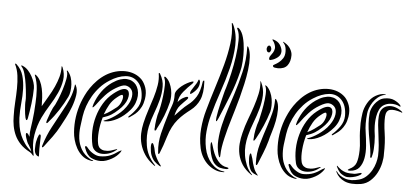

<svg xmlns="http://www.w3.org/2000/svg" viewBox="-51 -874 2121 986"><g transform="rotate(5 1009.0 -381.0)"><path d="M303 -315Q286 -280 263 -244.5Q240 -209 215 -181Q214 -179 210 -174.5Q206 -170 203 -171Q201 -173 202 -178Q203 -183 204 -186Q209 -202 219 -228Q229 -254 240 -270Q243 -275 252.5 -298Q262 -321 271 -349.5Q280 -378 285 -405Q290 -432 284 -445Q284 -445 284 -448V-449Q288 -449 290 -445Q301 -432 306.5 -415Q312 -398 313 -380Q314 -362 311.5 -344.5Q309 -327 303 -315ZM336 -377Q347 -356 342.5 -326.5Q338 -297 326.5 -266Q315 -235 300.5 -207.5Q286 -180 277 -163Q262 -134 240.5 -104.5Q219 -75 201 -52Q196 -45 192 -45Q190 -47 190.5 -50Q191 -53 192 -56Q208 -108 232 -152.5Q256 -197 282 -245Q299 -275 312.5 -306.5Q326 -338 331 -376Q331 -381 332 -381Q335 -381 336 -377ZM123 -344Q123 -307 117.5 -264Q112 -221 106 -190Q106 -188 104.5 -183Q103 -178 99 -177Q97 -177 95.5 -182Q94 -187 93 -189Q91 -197 89.5 -208.5Q88 -220 87 -232Q86 -244 85.5 -256Q85 -268 86 -277Q87 -283 85 -307Q83 -331 79 -359Q75 -387 68 -412.5Q61 -438 51 -448Q49 -450 48.5 -452.5Q48 -455 49 -455Q51 -455 53.5 -454Q56 -453 58 -452Q72 -446 84 -433Q96 -420 104.5 -404.5Q113 -389 118 -373Q123 -357 123 -344ZM179 0Q179 4 177 4Q176 4 173.5 2.5Q171 1 169 0Q161 -6 157.5 -17Q154 -28 156 -50Q156 -59 158 -70Q160 -81 163 -90.5Q166 -100 169 -105.5Q172 -111 175 -110Q180 -108 179.5 -97.5Q179 -87 179 -82Q178 -56 178 -35Q178 -14 179 0ZM122 -51Q117 -57 113 -67Q109 -77 106 -86.5Q103 -96 102.5 -103Q102 -110 105 -111Q110 -112 114.5 -105.5Q119 -99 122 -93Q121 -114 124.5 -135.5Q128 -157 130 -175Q133 -201 135 -221.5Q137 -242 138 -271Q140 -302 138 -339Q136 -376 122 -411Q121 -414 123 -414Q125 -414 126 -413Q127 -412 129 -411Q142 -401 150.5 -383.5Q159 -366 163.5 -344.5Q168 -323 169.5 -299.5Q171 -276 171 -255Q186 -282 202 -308.5Q218 -335 230 -361.5Q242 -388 249 -413.5Q256 -439 255 -464Q255 -468 256 -469Q257 -469 260 -464Q274 -431 269 -397.5Q264 -364 248.5 -330.5Q233 -297 212 -263.5Q191 -230 175 -197Q155 -155 146.5 -105Q138 -55 152 0V1Q151 2 151 2Q149 2 148 1Q147 1 147 0Q144 -4 140 -8Q136 -12 129 -16Q100 -31 81 -51Q62 -71 51.5 -94Q41 -117 36.5 -142Q32 -167 32 -192Q31 -228 33.5 -264.5Q36 -301 36.5 -335Q37 -369 33 -400.5Q29 -432 16 -458Q16 -460 16 -460Q18 -462 20 -461Q22 -460 23 -459Q49 -435 58 -403Q67 -371 68 -335Q69 -299 65 -261Q61 -223 62 -186Q63 -164 67 -141Q71 -118 80 -96.5Q89 -75 103.5 -55Q118 -35 138 -19Q134 -29 132 -33.5Q130 -38 122 -51Z M642 -408Q650 -398 654.5 -383Q659 -368 658 -350.5Q657 -333 650 -314Q643 -295 628 -277Q599 -243 564.5 -224.5Q530 -206 502 -206Q485 -206 502 -212Q511 -215 523.5 -221.5Q536 -228 550 -237.5Q564 -247 578.5 -260Q593 -273 605 -290Q625 -318 628.5 -344.5Q632 -371 618 -385Q606 -397 590 -398.5Q574 -400 542 -381Q513 -364 490 -339Q467 -314 447 -286Q436 -272 432.5 -272Q429 -272 435 -290Q447 -325 468.5 -355Q490 -385 520 -406Q542 -421 560.5 -427Q579 -433 594.5 -432Q610 -431 622 -424.5Q634 -418 642 -408ZM696 -338Q692 -314 683.5 -297.5Q675 -281 664.5 -269.5Q654 -258 643.5 -251Q633 -244 625 -238Q621 -235 619 -237Q617 -239 622 -244Q640 -259 658.5 -284.5Q677 -310 678 -341Q678 -394 652 -422Q626 -450 587 -446.5Q548 -443 506 -416Q479 -399 458.5 -376.5Q438 -354 423 -328.5Q408 -303 398.5 -276Q389 -249 385 -222Q381 -196 377.5 -166Q374 -136 377.5 -107Q381 -78 396 -51.5Q411 -25 443 -6Q448 -3 453.5 -2Q459 -1 459 0Q459 2 454 2.5Q449 3 443 1Q418 -4 400.5 -19.5Q383 -35 372 -55Q361 -75 355 -97Q349 -119 348 -137Q342 -216 370 -293Q376 -309 385.5 -329Q395 -349 409 -369.5Q423 -390 442 -409.5Q461 -429 485 -444Q508 -458 533 -465Q558 -472 583 -471.5Q608 -471 630 -462.5Q652 -454 669 -437Q684 -421 692.5 -396Q701 -371 696 -338ZM605 -374Q617 -360 608 -330.5Q599 -301 566 -271Q548 -254 531 -243.5Q514 -233 488 -225Q477 -187 474 -150Q471 -113 476 -90Q477 -81 482.5 -72.5Q488 -64 498.5 -59.5Q509 -55 526 -56Q543 -57 568 -67Q575 -70 576.5 -68.5Q578 -67 570 -62Q552 -48 532 -42.5Q512 -37 494.5 -39Q477 -41 464.5 -51Q452 -61 448 -78Q440 -113 441 -151Q442 -189 452.5 -226Q463 -263 482.5 -295.5Q502 -328 531 -351Q585 -394 605 -374ZM595 -55Q588 -45 577.5 -35.5Q567 -26 553.5 -18.5Q540 -11 525.5 -6Q511 -1 496 -1Q470 -1 447.5 -12.5Q425 -24 413 -59Q411 -63 411 -66.5Q411 -70 413 -70Q417 -72 421 -67.5Q425 -63 429 -58Q440 -45 457.5 -35Q475 -25 491 -25Q521 -25 543 -34Q565 -43 585 -58Q590 -61 596.5 -64Q603 -67 595 -55ZM581 -347Q577 -355 552 -334Q529 -316 515.5 -292.5Q502 -269 492 -241Q511 -250 527 -261.5Q543 -273 557 -284Q572 -297 579 -318Q586 -339 581 -347Z M825 -333Q817 -299 802.5 -261.5Q788 -224 770 -192Q770 -190 767.5 -185.5Q765 -181 761 -181Q759 -181 758.5 -187Q758 -193 759 -195Q759 -211 763 -237.5Q767 -264 773 -281Q775 -287 779.5 -310Q784 -333 787.5 -361.5Q791 -390 791.5 -416.5Q792 -443 785 -456V-460Q789 -463 794 -458Q807 -447 814.5 -431Q822 -415 825.5 -397.5Q829 -380 828.5 -363Q828 -346 825 -333ZM864 -337Q875 -351 885 -357Q895 -363 905 -367Q906 -367 910 -368Q914 -369 916 -366Q918 -363 915 -359Q912 -355 910 -353Q903 -346 894.5 -337.5Q886 -329 879 -321Q869 -310 863 -295.5Q857 -281 854 -266Q871 -284 886.5 -300Q902 -316 920 -330Q943 -347 960 -374Q977 -401 984 -453Q986 -458 989 -459Q992 -460 992 -452Q995 -394 980 -360Q965 -326 935 -303Q919 -291 903 -277Q887 -263 872.5 -246Q858 -229 846 -206Q834 -183 825 -153Q818 -130 811 -109.5Q804 -89 796 -70Q794 -63 790 -63Q787 -64 787 -73Q782 -121 793.5 -168.5Q805 -216 821 -267Q828 -292 837.5 -317Q847 -342 846 -374Q846 -385 855 -397Q864 -409 877 -419.5Q890 -430 904 -437.5Q918 -445 928 -448Q937 -451 937 -447Q937 -443 931 -437Q910 -418 888.5 -392Q867 -366 864 -337ZM777 -1Q776 0 775.5 -0.5Q775 -1 770 -4Q740 -26 723 -52Q706 -78 698.5 -105.5Q691 -133 692 -160.5Q693 -188 699 -214Q707 -249 718.5 -283.5Q730 -318 740 -350.5Q750 -383 755 -414.5Q760 -446 755 -475Q755 -477 758 -478Q759 -478 760 -476.5Q761 -475 762 -474Q781 -442 781 -408.5Q781 -375 772 -340.5Q763 -306 749.5 -270.5Q736 -235 728 -199Q718 -153 726.5 -101Q735 -49 773 -8Q775 -5 777 -4Q779 -3 777 -1ZM807 0Q805 0 803 -1L799 -3Q785 -12 774 -22.5Q763 -33 755 -53Q752 -60 750 -71.5Q748 -83 747.5 -93Q747 -103 748.5 -110Q750 -117 754 -116Q757 -116 760.5 -108Q764 -100 766 -92Q768 -81 770.5 -71Q773 -61 777 -53Q788 -28 806 -5Q808 0 807 0ZM970 -449Q970 -428 958 -412Q946 -396 929 -385Q926 -383 925 -385.5Q924 -388 924 -389Q924 -395 929 -403.5Q934 -412 940.5 -421.5Q947 -431 953 -441Q959 -451 961 -459Q964 -464 967 -459Q970 -454 970 -449Z M1171 -521Q1177 -543 1179 -574.5Q1181 -606 1179 -637.5Q1177 -669 1169.5 -697Q1162 -725 1147 -740Q1141 -746 1137.5 -744Q1134 -742 1139 -734Q1149 -716 1148.5 -678.5Q1148 -641 1142 -597Q1136 -553 1126 -509Q1116 -465 1106 -432Q1101 -418 1096 -397Q1091 -376 1085.5 -354.5Q1080 -333 1076 -312.5Q1072 -292 1070 -278Q1070 -275 1069 -266.5Q1068 -258 1071 -256Q1073 -256 1077 -264.5Q1081 -273 1082 -275Q1106 -331 1131 -394.5Q1156 -458 1171 -521ZM1148 -277Q1153 -295 1162 -324Q1171 -353 1180 -387.5Q1189 -422 1197.5 -459.5Q1206 -497 1210.5 -532.5Q1215 -568 1213.5 -598Q1212 -628 1203 -647Q1202 -650 1199 -653Q1196 -656 1196 -648Q1198 -584 1183 -520Q1168 -456 1151 -404Q1138 -363 1124.5 -322Q1111 -281 1101.5 -240.5Q1092 -200 1089.5 -161Q1087 -122 1097 -86Q1101 -73 1104 -73Q1107 -74 1107 -86Q1107 -104 1110.5 -126.5Q1114 -149 1120 -174Q1126 -199 1133 -225.5Q1140 -252 1148 -277ZM1129 -3Q1094 -7 1066.5 -38Q1039 -69 1030 -114Q1021 -157 1025.5 -201.5Q1030 -246 1041 -285Q1057 -345 1079 -408.5Q1101 -472 1116.5 -534Q1132 -596 1134 -653.5Q1136 -711 1114 -759Q1112 -760 1111 -763.5Q1110 -767 1108 -766Q1105 -766 1107 -759Q1115 -713 1108 -659.5Q1101 -606 1085.5 -548.5Q1070 -491 1050.5 -430Q1031 -369 1014 -308Q1001 -263 996.5 -212.5Q992 -162 1003 -111Q1009 -85 1021.5 -64Q1034 -43 1051 -28.5Q1068 -14 1088 -6Q1108 2 1129 1H1132Q1133 1 1135 0Q1135 -3 1129 -3ZM1099 -53Q1081 -74 1070 -107Q1069 -110 1067 -116.5Q1065 -123 1063 -129.5Q1061 -136 1059 -141.5Q1057 -147 1056 -147Q1052 -147 1052 -134Q1052 -121 1055 -104Q1058 -87 1064 -69.5Q1070 -52 1078 -42Q1094 -24 1110.5 -20Q1127 -16 1144 -16Q1150 -16 1153.5 -19.5Q1157 -23 1148 -25Q1119 -28 1099 -53Z M1343 -330Q1346 -343 1346.5 -360Q1347 -377 1344 -395Q1341 -413 1333.5 -429.5Q1326 -446 1314 -458Q1308 -462 1307 -462Q1303 -462 1307 -456Q1313 -443 1311.5 -415.5Q1310 -388 1305 -358.5Q1300 -329 1294.5 -305.5Q1289 -282 1288 -277Q1281 -259 1275.5 -232Q1270 -205 1270 -188Q1269 -186 1269 -180Q1269 -174 1272 -173Q1273 -173 1276 -178Q1279 -183 1281 -185Q1299 -217 1315.5 -255Q1332 -293 1343 -330ZM1347 -179Q1351 -197 1360 -225.5Q1369 -254 1375 -284.5Q1381 -315 1381 -344.5Q1381 -374 1369 -393Q1365 -397 1363 -397Q1361 -397 1362 -393Q1362 -355 1353.5 -322.5Q1345 -290 1335 -259Q1318 -208 1304 -159.5Q1290 -111 1292 -60Q1292 -57 1292.5 -53.5Q1293 -50 1296 -50Q1298 -50 1299 -52Q1300 -54 1302 -58Q1312 -82 1325 -114.5Q1338 -147 1347 -179ZM1276 0Q1257 -20 1247 -44.5Q1237 -69 1233 -94.5Q1229 -120 1231 -146Q1233 -172 1239 -195Q1248 -231 1262 -267Q1276 -303 1286 -338.5Q1296 -374 1297.5 -408.5Q1299 -443 1283 -476Q1280 -481 1279 -481Q1278 -481 1278 -479.5Q1278 -478 1279 -477Q1282 -447 1275 -415Q1268 -383 1257 -349.5Q1246 -316 1232.5 -280.5Q1219 -245 1210 -208Q1203 -181 1200.5 -153Q1198 -125 1204 -97.5Q1210 -70 1226 -45Q1242 -20 1272 1Q1274 3 1277 3.5Q1280 4 1276 0ZM1284 -38Q1281 -46 1277.5 -58Q1274 -70 1272 -81Q1270 -85 1267 -96Q1264 -107 1262 -107Q1258 -107 1256.5 -100Q1255 -93 1255 -82.5Q1255 -72 1256.5 -60.5Q1258 -49 1261 -41Q1267 -21 1275.5 -13Q1284 -5 1298 0Q1304 3 1307 3Q1308 3 1307.5 1.5Q1307 0 1306 0Q1299 -8 1293.5 -17Q1288 -26 1284 -38ZM1362 -555Q1357 -555 1346.5 -556.5Q1336 -558 1336 -566Q1336 -569 1345 -573.5Q1354 -578 1365 -586.5Q1376 -595 1385 -608.5Q1394 -622 1394 -643Q1394 -669 1384 -682Q1382 -685 1379 -688.5Q1376 -692 1377 -693Q1379 -693 1381.5 -691.5Q1384 -690 1385 -689Q1405 -678 1415.5 -660.5Q1426 -643 1426 -627Q1426 -595 1411 -575Q1396 -555 1362 -555ZM1325 -595Q1313 -590 1313 -601Q1313 -609 1319 -616.5Q1325 -624 1330.5 -633Q1336 -642 1338 -653.5Q1340 -665 1332 -682Q1330 -687 1325 -693Q1320 -699 1322 -700Q1324 -701 1330.5 -698.5Q1337 -696 1339 -695Q1356 -687 1364.5 -671Q1373 -655 1373 -643Q1373 -624 1357.5 -611.5Q1342 -599 1325 -595ZM1296 -649Q1296 -654 1299 -660.5Q1302 -667 1309 -667Q1314 -667 1317 -660.5Q1320 -654 1320 -649Q1320 -645 1317 -638.5Q1314 -632 1309 -632Q1302 -632 1299 -638Q1296 -644 1296 -649Z M1691 -408Q1699 -398 1703.5 -383Q1708 -368 1707 -350.5Q1706 -333 1699 -314Q1692 -295 1677 -277Q1648 -243 1613.5 -224.5Q1579 -206 1551 -206Q1534 -206 1551 -212Q1560 -215 1572.5 -221.5Q1585 -228 1599 -237.5Q1613 -247 1627.5 -260Q1642 -273 1654 -290Q1674 -318 1677.5 -344.5Q1681 -371 1667 -385Q1655 -397 1639 -398.5Q1623 -400 1591 -381Q1562 -364 1539 -339Q1516 -314 1496 -286Q1485 -272 1481.5 -272Q1478 -272 1484 -290Q1496 -325 1517.5 -355Q1539 -385 1569 -406Q1591 -421 1609.5 -427Q1628 -433 1643.5 -432Q1659 -431 1671 -424.5Q1683 -418 1691 -408ZM1745 -338Q1741 -314 1732.5 -297.5Q1724 -281 1713.5 -269.5Q1703 -258 1692.5 -251Q1682 -244 1674 -238Q1670 -235 1668 -237Q1666 -239 1671 -244Q1689 -259 1707.5 -284.5Q1726 -310 1727 -341Q1727 -394 1701 -422Q1675 -450 1636 -446.5Q1597 -443 1555 -416Q1528 -399 1507.5 -376.5Q1487 -354 1472 -328.5Q1457 -303 1447.5 -276Q1438 -249 1434 -222Q1430 -196 1426.5 -166Q1423 -136 1426.5 -107Q1430 -78 1445 -51.5Q1460 -25 1492 -6Q1497 -3 1502.5 -2Q1508 -1 1508 0Q1508 2 1503 2.5Q1498 3 1492 1Q1467 -4 1449.5 -19.5Q1432 -35 1421 -55Q1410 -75 1404 -97Q1398 -119 1397 -137Q1391 -216 1419 -293Q1425 -309 1434.5 -329Q1444 -349 1458 -369.5Q1472 -390 1491 -409.5Q1510 -429 1534 -444Q1557 -458 1582 -465Q1607 -472 1632 -471.5Q1657 -471 1679 -462.5Q1701 -454 1718 -437Q1733 -421 1741.5 -396Q1750 -371 1745 -338ZM1654 -374Q1666 -360 1657 -330.5Q1648 -301 1615 -271Q1597 -254 1580 -243.5Q1563 -233 1537 -225Q1526 -187 1523 -150Q1520 -113 1525 -90Q1526 -81 1531.5 -72.5Q1537 -64 1547.5 -59.5Q1558 -55 1575 -56Q1592 -57 1617 -67Q1624 -70 1625.5 -68.5Q1627 -67 1619 -62Q1601 -48 1581 -42.5Q1561 -37 1543.5 -39Q1526 -41 1513.5 -51Q1501 -61 1497 -78Q1489 -113 1490 -151Q1491 -189 1501.5 -226Q1512 -263 1531.5 -295.5Q1551 -328 1580 -351Q1634 -394 1654 -374ZM1644 -55Q1637 -45 1626.5 -35.5Q1616 -26 1602.5 -18.5Q1589 -11 1574.5 -6Q1560 -1 1545 -1Q1519 -1 1496.5 -12.5Q1474 -24 1462 -59Q1460 -63 1460 -66.5Q1460 -70 1462 -70Q1466 -72 1470 -67.5Q1474 -63 1478 -58Q1489 -45 1506.5 -35Q1524 -25 1540 -25Q1570 -25 1592 -34Q1614 -43 1634 -58Q1639 -61 1645.5 -64Q1652 -67 1644 -55ZM1630 -347Q1626 -355 1601 -334Q1578 -316 1564.5 -292.5Q1551 -269 1541 -241Q1560 -250 1576 -261.5Q1592 -273 1606 -284Q1621 -297 1628 -318Q1635 -339 1630 -347Z M1852 -369Q1853 -378 1858 -390.5Q1863 -403 1871.5 -414.5Q1880 -426 1892 -435.5Q1904 -445 1919 -448Q1951 -454 1972 -444Q1993 -434 2004 -421Q2008 -415 2007 -414Q2005 -412 2000 -415Q1994 -419 1980.5 -422Q1967 -425 1951.5 -423.5Q1936 -422 1921.5 -414Q1907 -406 1898 -388Q1890 -371 1887 -353Q1884 -335 1883.5 -319.5Q1883 -304 1884 -293Q1885 -282 1885 -278Q1887 -267 1888.5 -250.5Q1890 -234 1890 -217Q1890 -200 1889 -183.5Q1888 -167 1885 -155Q1884 -152 1882.5 -145Q1881 -138 1879 -138Q1874 -138 1874 -145Q1874 -152 1874 -155Q1872 -180 1867 -205.5Q1862 -231 1857.5 -258Q1853 -285 1851 -312.5Q1849 -340 1852 -369ZM1817 -171Q1818 -191 1813.5 -227.5Q1809 -264 1810 -312Q1811 -337 1815 -363.5Q1819 -390 1834 -416Q1850 -444 1874.5 -457.5Q1899 -471 1917 -470Q1920 -470 1923 -470Q1926 -470 1926 -469Q1926 -467 1925 -467.5Q1924 -468 1918 -466Q1900 -461 1886 -449.5Q1872 -438 1862 -423Q1852 -408 1846 -392Q1840 -376 1839 -363Q1833 -308 1840 -267Q1845 -234 1848 -198.5Q1851 -163 1845.5 -133.5Q1840 -104 1824.5 -84.5Q1809 -65 1777 -63Q1774 -63 1769.5 -63.5Q1765 -64 1765 -66Q1765 -68 1774 -73Q1800 -85 1808 -108Q1816 -131 1817 -171ZM1711 -53Q1725 -31 1755.5 -20.5Q1786 -10 1828 -22Q1849 -28 1865 -43Q1881 -58 1891.5 -76.5Q1902 -95 1907.5 -115Q1913 -135 1914 -152Q1915 -180 1912.5 -207Q1910 -234 1906.5 -259.5Q1903 -285 1900.5 -309Q1898 -333 1900 -356Q1902 -381 1914 -394Q1926 -407 1943.5 -410.5Q1961 -414 1980 -408Q1999 -402 2015 -389Q2019 -387 2018 -384Q2018 -382 2016 -383Q2014 -384 2012 -385Q1975 -397 1954.5 -392Q1934 -387 1932 -356Q1930 -320 1937.5 -271.5Q1945 -223 1943 -164Q1944 -144 1938.5 -118Q1933 -92 1920.5 -67.5Q1908 -43 1887.5 -24Q1867 -5 1839 0Q1786 8 1754.5 -6Q1723 -20 1709 -49Q1707 -55 1707 -56H1708Q1708 -56 1711 -53ZM1755 -53Q1774 -48 1801 -49Q1810 -50 1823 -54Q1836 -58 1837 -56Q1840 -52 1831 -46Q1822 -40 1808 -35.5Q1794 -31 1779 -29.5Q1764 -28 1754 -32Q1735 -40 1726.5 -49.5Q1718 -59 1711 -73L1709 -77Q1707 -81 1708 -82Q1709 -83 1711 -82Q1712 -81 1712 -80Q1724 -69 1732.5 -63.5Q1741 -58 1755 -53Z"/></g></svg>

Font: mr_AkronimG
Style: Regular
Weight: 400
Version: Version 1.002 April 14, 2020